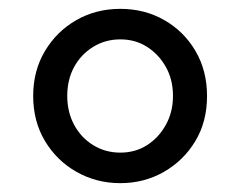

<svg xmlns="http://www.w3.org/2000/svg" viewBox="-20 -775 543 434"><path d="M55 -558Q55 -615 81.5 -659.5Q108 -704 152.5 -729.5Q197 -755 252 -755Q307 -755 351.5 -729.5Q396 -704 422 -659.5Q448 -615 448 -558Q448 -500 421.5 -456Q395 -412 350.5 -386.5Q306 -361 252 -361Q198 -361 153 -386.5Q108 -412 81.5 -456.5Q55 -501 55 -558ZM371 -558Q371 -595 355 -623.5Q339 -652 312.5 -669Q286 -686 252 -686Q218 -686 190.5 -669Q163 -652 147.5 -623.5Q132 -595 132 -558Q132 -522 147.5 -493Q163 -464 190.5 -447Q218 -430 252 -430Q286 -430 312.5 -447Q339 -464 355 -493Q371 -522 371 -558Z"/></svg>

Font: Kosmopol Plus Jakarta Sans
Style: Regular
Weight: 400
Designer: Gumpita Rahayu
Foundry: Tokotype
Version: Version 2.006